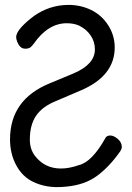

<svg xmlns="http://www.w3.org/2000/svg" viewBox="-20 -740 540 785"><path d="M214 25Q161 25 116.5 4Q72 -17 46.5 -64Q21 -111 21 -170Q21 -334 185 -400L281 -440Q368 -477 368 -538Q368 -569 351 -594.5Q334 -620 304 -635Q282 -645 253 -645Q176 -645 117 -560Q111 -552 105 -547Q99 -542 89 -541H83Q71 -541 63 -549Q55 -557 50.5 -569Q46 -581 46 -588Q46 -616 105 -664Q164 -712 238 -719L260 -720Q310 -720 353 -699Q396 -678 422.5 -636.5Q449 -595 449 -546Q449 -430 312 -371L209 -327Q154 -305 128 -267.5Q102 -230 102 -169Q102 -131 122 -104Q162 -51 229 -51Q263 -51 303 -65Q356 -78 410 -174Q415 -186 431 -186Q445 -186 461.5 -172Q478 -158 478 -139Q478 -131 472 -122Q428 -59 377.5 -21.5Q327 16 251 23Q232 25 214 25Z"/></svg>

Font: LXGW WenKai Mono Medium
Style: Regular
Weight: 500
Monospace: yes
Designer: LXGW / Fontworks Inc.
Foundry: LXGW / Fontworks Inc.
Version: Version 1.520; June 14, 2025